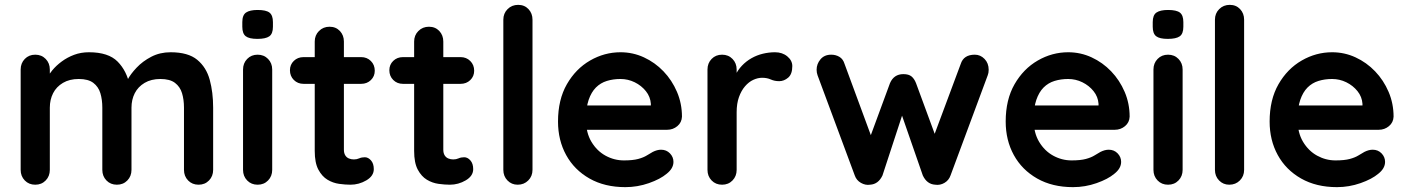

<svg xmlns="http://www.w3.org/2000/svg" viewBox="-20 -760 5794 790"><path d="M346 -545Q426 -545 464 -506.5Q502 -468 514 -407L497 -416L505 -432Q517 -455 542 -481.5Q567 -508 602.5 -526.5Q638 -545 682 -545Q754 -545 791.5 -514Q829 -483 843 -431.5Q857 -380 857 -317V-61Q857 -35 840 -17.5Q823 0 797 0Q771 0 754 -17.5Q737 -35 737 -61V-317Q737 -350 729 -376.5Q721 -403 700 -419Q679 -435 640 -435Q602 -435 575 -419Q548 -403 534.5 -376.5Q521 -350 521 -317V-61Q521 -35 504 -17.5Q487 0 461 0Q435 0 418 -17.5Q401 -35 401 -61V-317Q401 -350 393 -376.5Q385 -403 364 -419Q343 -435 304 -435Q266 -435 239 -419Q212 -403 198.5 -376.5Q185 -350 185 -317V-61Q185 -35 168 -17.5Q151 0 125 0Q99 0 82 -17.5Q65 -35 65 -61V-474Q65 -500 82 -517.5Q99 -535 125 -535Q151 -535 168 -517.5Q185 -500 185 -474V-431L170 -434Q179 -451 195 -470.5Q211 -490 234 -507Q257 -524 285 -534.5Q313 -545 346 -545Z M1100 -61Q1100 -35 1083 -17.5Q1066 0 1040 0Q1014 0 997 -17.5Q980 -35 980 -61V-474Q980 -500 997 -517.5Q1014 -535 1040 -535Q1066 -535 1083 -517.5Q1100 -500 1100 -474ZM1039 -600Q1005 -600 991 -611Q977 -622 977 -650V-669Q977 -698 992.5 -708.5Q1008 -719 1040 -719Q1075 -719 1089 -708Q1103 -697 1103 -669V-650Q1103 -621 1088 -610.5Q1073 -600 1039 -600Z M1229 -525H1466Q1490 -525 1506 -509Q1522 -493 1522 -469Q1522 -446 1506 -430.5Q1490 -415 1466 -415H1229Q1205 -415 1189 -431Q1173 -447 1173 -471Q1173 -494 1189 -509.5Q1205 -525 1229 -525ZM1336 -650Q1362 -650 1378.5 -632.5Q1395 -615 1395 -589V-144Q1395 -130 1400.5 -121Q1406 -112 1415.5 -108Q1425 -104 1436 -104Q1448 -104 1458 -108.5Q1468 -113 1481 -113Q1495 -113 1506.5 -100Q1518 -87 1518 -64Q1518 -36 1487.5 -18Q1457 0 1422 0Q1401 0 1375.5 -3.5Q1350 -7 1327.5 -20.5Q1305 -34 1290 -62Q1275 -90 1275 -139V-589Q1275 -615 1292.5 -632.5Q1310 -650 1336 -650Z M1638 -525H1875Q1899 -525 1915 -509Q1931 -493 1931 -469Q1931 -446 1915 -430.5Q1899 -415 1875 -415H1638Q1614 -415 1598 -431Q1582 -447 1582 -471Q1582 -494 1598 -509.5Q1614 -525 1638 -525ZM1745 -650Q1771 -650 1787.5 -632.5Q1804 -615 1804 -589V-144Q1804 -130 1809.5 -121Q1815 -112 1824.5 -108Q1834 -104 1845 -104Q1857 -104 1867 -108.5Q1877 -113 1890 -113Q1904 -113 1915.5 -100Q1927 -87 1927 -64Q1927 -36 1896.5 -18Q1866 0 1831 0Q1810 0 1784.5 -3.5Q1759 -7 1736.5 -20.5Q1714 -34 1699 -62Q1684 -90 1684 -139V-589Q1684 -615 1701.5 -632.5Q1719 -650 1745 -650Z M2171 -61Q2171 -35 2153.5 -17.5Q2136 0 2110 0Q2085 0 2068 -17.5Q2051 -35 2051 -61V-679Q2051 -705 2068.5 -722.5Q2086 -740 2112 -740Q2138 -740 2154.5 -722.5Q2171 -705 2171 -679Z M2553 10Q2468 10 2405.5 -25.5Q2343 -61 2309.5 -122Q2276 -183 2276 -260Q2276 -350 2312.5 -413.5Q2349 -477 2408 -511Q2467 -545 2533 -545Q2584 -545 2629.5 -524Q2675 -503 2710 -466.5Q2745 -430 2765.5 -382Q2786 -334 2786 -280Q2785 -256 2767 -241Q2749 -226 2725 -226H2343L2313 -326H2680L2658 -306V-333Q2656 -362 2637.5 -385Q2619 -408 2591.5 -421.5Q2564 -435 2533 -435Q2503 -435 2477 -427Q2451 -419 2432 -400Q2413 -381 2402 -349Q2391 -317 2391 -268Q2391 -214 2413.5 -176.5Q2436 -139 2471.5 -119.5Q2507 -100 2547 -100Q2584 -100 2606 -106Q2628 -112 2641.5 -120.5Q2655 -129 2666 -135Q2684 -144 2700 -144Q2722 -144 2736.5 -129Q2751 -114 2751 -94Q2751 -67 2723 -45Q2697 -23 2650 -6.5Q2603 10 2553 10Z M2951 0Q2925 0 2908 -17.5Q2891 -35 2891 -61V-474Q2891 -500 2908 -517.5Q2925 -535 2951 -535Q2977 -535 2994 -517.5Q3011 -500 3011 -474V-380L3004 -447Q3015 -471 3032.5 -489.5Q3050 -508 3072 -520.5Q3094 -533 3119 -539Q3144 -545 3169 -545Q3199 -545 3219.5 -528Q3240 -511 3240 -488Q3240 -455 3223 -440.5Q3206 -426 3186 -426Q3167 -426 3151.5 -433Q3136 -440 3116 -440Q3098 -440 3079.5 -431.5Q3061 -423 3045.5 -405Q3030 -387 3020.5 -360.5Q3011 -334 3011 -298V-61Q3011 -35 2994 -17.5Q2977 0 2951 0Z M3991 -535Q4014 -535 4031 -517.5Q4048 -500 4048 -473Q4048 -466 4047 -460.5Q4046 -455 4044 -450L3891 -38Q3884 -18 3866 -7.5Q3848 3 3828 0Q3794 -2 3777 -38L3678 -323L3704 -322L3611 -38Q3594 -2 3560 0Q3541 3 3522.5 -7.5Q3504 -18 3497 -38L3344 -450Q3340 -461 3340 -473Q3340 -497 3356 -516Q3372 -535 3400 -535Q3419 -535 3434 -526Q3449 -517 3455 -497L3576 -169L3551 -171L3642 -418Q3658 -455 3697 -455Q3719 -455 3730.5 -445.5Q3742 -436 3749 -418L3840 -171L3810 -167L3933 -497Q3945 -535 3991 -535Z M4395 10Q4310 10 4247.5 -25.5Q4185 -61 4151.5 -122Q4118 -183 4118 -260Q4118 -350 4154.5 -413.5Q4191 -477 4250 -511Q4309 -545 4375 -545Q4426 -545 4471.5 -524Q4517 -503 4552 -466.5Q4587 -430 4607.5 -382Q4628 -334 4628 -280Q4627 -256 4609 -241Q4591 -226 4567 -226H4185L4155 -326H4522L4500 -306V-333Q4498 -362 4479.5 -385Q4461 -408 4433.5 -421.5Q4406 -435 4375 -435Q4345 -435 4319 -427Q4293 -419 4274 -400Q4255 -381 4244 -349Q4233 -317 4233 -268Q4233 -214 4255.5 -176.5Q4278 -139 4313.5 -119.5Q4349 -100 4389 -100Q4426 -100 4448 -106Q4470 -112 4483.5 -120.5Q4497 -129 4508 -135Q4526 -144 4542 -144Q4564 -144 4578.5 -129Q4593 -114 4593 -94Q4593 -67 4565 -45Q4539 -23 4492 -6.5Q4445 10 4395 10Z M4846 -61Q4846 -35 4829 -17.5Q4812 0 4786 0Q4760 0 4743 -17.5Q4726 -35 4726 -61V-474Q4726 -500 4743 -517.5Q4760 -535 4786 -535Q4812 -535 4829 -517.5Q4846 -500 4846 -474ZM4785 -600Q4751 -600 4737 -611Q4723 -622 4723 -650V-669Q4723 -698 4738.5 -708.5Q4754 -719 4786 -719Q4821 -719 4835 -708Q4849 -697 4849 -669V-650Q4849 -621 4834 -610.5Q4819 -600 4785 -600Z M5099 -61Q5099 -35 5081.5 -17.5Q5064 0 5038 0Q5013 0 4996 -17.5Q4979 -35 4979 -61V-679Q4979 -705 4996.5 -722.5Q5014 -740 5040 -740Q5066 -740 5082.5 -722.5Q5099 -705 5099 -679Z M5481 10Q5396 10 5333.5 -25.5Q5271 -61 5237.5 -122Q5204 -183 5204 -260Q5204 -350 5240.5 -413.5Q5277 -477 5336 -511Q5395 -545 5461 -545Q5512 -545 5557.5 -524Q5603 -503 5638 -466.5Q5673 -430 5693.5 -382Q5714 -334 5714 -280Q5713 -256 5695 -241Q5677 -226 5653 -226H5271L5241 -326H5608L5586 -306V-333Q5584 -362 5565.5 -385Q5547 -408 5519.5 -421.5Q5492 -435 5461 -435Q5431 -435 5405 -427Q5379 -419 5360 -400Q5341 -381 5330 -349Q5319 -317 5319 -268Q5319 -214 5341.5 -176.5Q5364 -139 5399.5 -119.5Q5435 -100 5475 -100Q5512 -100 5534 -106Q5556 -112 5569.5 -120.5Q5583 -129 5594 -135Q5612 -144 5628 -144Q5650 -144 5664.5 -129Q5679 -114 5679 -94Q5679 -67 5651 -45Q5625 -23 5578 -6.5Q5531 10 5481 10Z"/></svg>

Font: zvoove
Style: Bold
Weight: 700
Designer: Vernon Adams (Nunito) & Andrew Paglinawan (Quicksand)
Foundry: zvoove
Version: Version 3.006